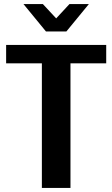

<svg xmlns="http://www.w3.org/2000/svg" viewBox="-20 -920 550 940"><path d="M325 0V-610H500V-700H10V-610H185V0ZM305 -766 415 -900H320L255 -830L190 -900H95L205 -766Z"/></svg>

Font: Scada
Style: Bold
Weight: 700
Designer: Jovanny Lemonad
Foundry: Jovanny Lemonad
Version: Version 3.005